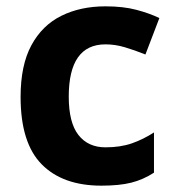

<svg xmlns="http://www.w3.org/2000/svg" viewBox="-20 -576 554 606"><path d="M300 10Q178 10 111.5 -57.5Q45 -125 45 -270Q45 -370 79 -433Q113 -496 173.5 -526Q234 -556 313 -556Q369 -556 410.5 -545Q452 -534 483 -519L439 -404Q404 -418 373.5 -427Q343 -436 313 -436Q197 -436 197 -271Q197 -189 227.5 -150Q258 -111 313 -111Q360 -111 396 -123.5Q432 -136 466 -158V-31Q432 -9 394.5 0.5Q357 10 300 10Z"/></svg>

Font: Noto Sans Kayah Li
Style: Bold
Weight: 700
Designer: Monotype Design Team, Sérgio Martins
Foundry: Monotype Imaging Inc.
Version: Version 2.002; ttfautohint (v1.8.4.7-5d5b)